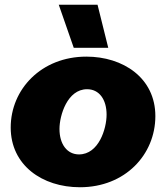

<svg xmlns="http://www.w3.org/2000/svg" viewBox="-20 -772 698 807"><path d="M316 15C506 15 633 -122 633 -284C633 -445 497 -534 343 -534C154 -534 25 -397 25 -236C25 -78 157 15 316 15ZM312 -123C262 -123 230 -166 230 -230C230 -287 263 -397 346 -397C397 -397 428 -354 428 -290C428 -231 395 -123 312 -123ZM290 -571H435L390 -752H227Z"/></svg>

Font: Fixel Display Black
Style: Italic
Weight: 900
Italic angle: -10°
Designer: AlfaBravo + MacPaw
Foundry: Kyrylo Tkachov, Marchela Mozhyna, Serhii Makarenko, Maria Weinstein, Zakhar Kryvoshyya
Version: Version 1.210;Glyphs 3.2 (3217)